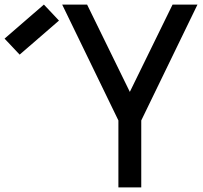

<svg xmlns="http://www.w3.org/2000/svg" viewBox="-268 -820 888 840"><path d="M250 0V-293L4 -800H113L300 -418L487 -800H596L350 -293V0ZM-182 -581 -248 -651 -76 -800 -10 -730Z"/></svg>

Font: Victor Mono
Style: Bold
Weight: 700
Monospace: yes
Designer: Rune Bjørnerås
Version: Version 1.561;gftools[0.9.30]